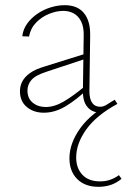

<svg xmlns="http://www.w3.org/2000/svg" viewBox="-20 -432 489 741"><path d="M364 2Q335 2 317 -19.5Q299 -41 300 -83L303 -293Q304 -327 293.5 -348.5Q283 -370 265 -380Q247 -390 224 -390Q198 -390 169.5 -378.5Q141 -367 119.5 -345Q98 -323 92 -291L66 -292Q69 -319 85 -341Q101 -363 124.5 -379Q148 -395 175.5 -403.5Q203 -412 230 -412Q279 -412 304 -381.5Q329 -351 328 -295L325 -80Q325 -51 335.5 -35.5Q346 -20 367 -20Q380 -20 393.5 -29Q407 -38 423 -47L433 -31ZM360 289Q308 289 278 259Q248 229 248 179Q248 121 290 62.5Q332 4 421 -43L433 -31Q352 13 313 67.5Q274 122 274 176Q274 217 298 242.5Q322 268 366 268Q388 268 406 261.5Q424 255 439 244L449 258Q430 274 408 281.5Q386 289 360 289ZM149 3Q110 3 83.5 -19Q57 -41 57 -80Q57 -101 66.5 -118.5Q76 -136 96.5 -150.5Q117 -165 151 -175L314 -226L319 -208L159 -155Q116 -141 101 -123Q86 -105 86 -83Q86 -52 106.5 -35.5Q127 -19 156 -19Q190 -19 226.5 -40.5Q263 -62 310 -101L317 -87Q275 -47 233.5 -22Q192 3 149 3Z"/></svg>

Font: Ysabeau Office Thin
Style: Regular
Weight: 250
Designer: Christian Thalmann (Catharsis Fonts)
Version: Version 2.001;gftools[0.9.30]; featfreeze: tnum,lnum,ss02